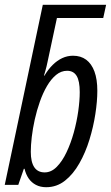

<svg xmlns="http://www.w3.org/2000/svg" viewBox="-20 -780 468 810"><path d="M174.8 9.8Q150.4 9.8 131.6 0Q112.8 -9.8 100.8 -27.3Q88.9 -44.9 83.5 -67.9H80.6L57.1 0H0L160.6 -759.8H427.7L415.5 -704.1H220.2L180.2 -517.1Q178.7 -509.8 176.5 -500.5Q174.3 -491.2 171.4 -481.2Q168.5 -471.2 165.5 -460.9H167.5Q183.6 -487.8 202.4 -506.3Q221.2 -524.9 242.7 -534.9Q264.2 -544.9 288.1 -544.9Q320.8 -544.9 343.5 -528.1Q366.2 -511.2 378.4 -478.5Q390.6 -445.8 390.6 -397Q390.6 -353 382.3 -299.1Q374 -245.1 357.4 -190.9Q340.8 -136.7 314.9 -91.1Q289.1 -45.4 254.2 -17.8Q219.2 9.8 174.8 9.8ZM168.5 -52.7Q196.3 -52.7 219.5 -76.2Q242.7 -99.6 260.7 -137.7Q278.8 -175.8 291.3 -220.9Q303.7 -266.1 310.1 -311Q316.4 -356 316.4 -391.6Q316.4 -438.5 303.2 -460Q290 -481.4 263.2 -481.4Q237.8 -481.4 216.6 -463.9Q195.3 -446.3 178.2 -417Q161.1 -387.7 148.2 -351.1Q135.3 -314.5 126.7 -276.1Q118.2 -237.8 114 -202.1Q109.9 -166.5 109.9 -139.6Q109.9 -96.7 124.5 -74.7Q139.2 -52.7 168.5 -52.7Z"/></svg>

Font: Open Sans Condensed
Style: Italic
Weight: 400
Width: 3
Italic angle: -12°
Designer: Monotype Design Team
Foundry: Monotype Imaging Inc.
Version: Version 3.000